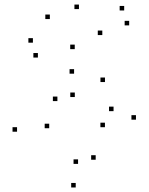

<svg xmlns="http://www.w3.org/2000/svg" viewBox="-20 -807 660 849"><path d="M125.5 -618.3V-638.3H105.5V-618.3ZM147.6 -552.5V-572.5H127.6V-552.5ZM551.2 -694.8V-714.8H531.2V-694.8ZM529.1 -760.7V-780.7H509.1V-760.7ZM581.2 -277.8V-297.8H561.2V-277.8ZM432.4 -651.9V-671.9H412.4V-651.9ZM329.1 -766.8V-786.8H309.1V-766.8ZM200.4 -722.7V-742.7H180.4V-722.7ZM310.5 -589.7V-609.7H290.5V-589.7ZM444 -244.5V-264.5H424V-244.5ZM403.1 -100.7V-120.7H383.1V-100.7ZM325.2 -82.3V-102.3H305.2V-82.3ZM197.6 -240V-260H177.6V-240ZM233.8 -360V-380H213.8V-360ZM310.8 -377.9V-397.9H290.8V-377.9ZM482.1 -315.5V-335.5H462.1V-315.5ZM444.2 -444.2V-464.2H424.2V-444.2ZM307.6 -481.2V-501.2H287.6V-481.2ZM55.4 -224.6V-244.6H35.4V-224.6ZM314.8 22V2H294.8V22Z"/></svg>

Font: Monaspace Argon Dots Var
Style: Regular
Weight: 400
Designer: Riley Cran and the Lettermatic Team
Version: Version 1.100 (Monaspace Argon Dots)